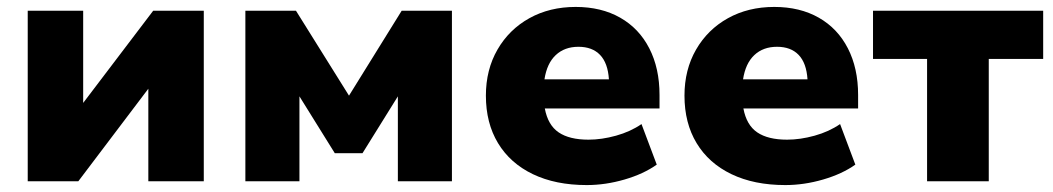

<svg xmlns="http://www.w3.org/2000/svg" viewBox="-20 -523 3038 554"><path d="M60 0V-492H220V-226L422 -492H568V0H408V-267L206 0Z M688 0V-492H834L987 -247L1139 -492H1284V0H1128V-245L1026 -81H946L844 -245V0Z M1673 11Q1583 11 1517.5 -20.5Q1452 -52 1417 -110Q1382 -168 1382 -247Q1382 -322 1415.5 -380Q1449 -438 1507.5 -470.5Q1566 -503 1641 -503Q1715 -503 1769.5 -472Q1824 -441 1853.5 -383.5Q1883 -326 1883 -249V-210H1552Q1561 -162 1592 -141Q1623 -120 1678 -120Q1716 -120 1757.5 -131.5Q1799 -143 1831 -165L1875 -48Q1837 -21 1782 -5Q1727 11 1673 11ZM1649 -388Q1609 -388 1583.5 -364Q1558 -340 1551 -294H1737Q1734 -341 1711.5 -364.5Q1689 -388 1649 -388Z M2246 11Q2156 11 2090.5 -20.5Q2025 -52 1990 -110Q1955 -168 1955 -247Q1955 -322 1988.5 -380Q2022 -438 2080.5 -470.5Q2139 -503 2214 -503Q2288 -503 2342.5 -472Q2397 -441 2426.5 -383.5Q2456 -326 2456 -249V-210H2125Q2134 -162 2165 -141Q2196 -120 2251 -120Q2289 -120 2330.5 -131.5Q2372 -143 2404 -165L2448 -48Q2410 -21 2355 -5Q2300 11 2246 11ZM2222 -388Q2182 -388 2156.5 -364Q2131 -340 2124 -294H2310Q2307 -341 2284.5 -364.5Q2262 -388 2222 -388Z M2655 0V-353H2499V-492H2990V-353H2833V0Z"/></svg>

Font: Nunito Sans Black
Style: Regular
Weight: 900
Designer: Vernon Adams
Foundry: Vernon Adams
Version: Version 3.006; ttfautohint (v1.8.3)